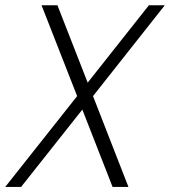

<svg xmlns="http://www.w3.org/2000/svg" viewBox="-107 -533 653 738"><path d="M189.5 -163.6 52.7 -512.7H113.8L230 -215.3L465.3 -512.7H526.4L250.5 -163.6L386.7 185.5H325.7L209.5 -111.8L-25.9 185.5H-86.9Z"/></svg>

Font: Sansation Light
Style: Light Italic
Weight: 300
Designer: Bernd Montag
Version: Version 1.301